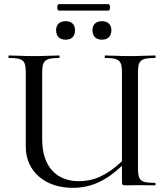

<svg xmlns="http://www.w3.org/2000/svg" viewBox="-20 -892 801 924"><path d="M263 -841H502C512 -841 512 -872 502 -872H263C253 -872 253 -841 263 -841ZM296 -701C325 -701 341 -717 341 -747C341 -774 325 -790 296 -790C267 -790 250 -774 250 -747C250 -717 267 -701 296 -701ZM471 -790C442 -790 425 -774 425 -747C425 -717 442 -701 471 -701C499 -701 516 -717 516 -747C516 -774 499 -790 471 -790ZM726 -12C657 -12 644 -23 644 -81V-544C644 -601 657 -613 726 -613C730 -613 730 -625 726 -625C693 -625 651 -622 605 -622C560 -622 519 -625 486 -625C483 -625 483 -613 486 -613C556 -613 567 -599 567 -542V-116C493 -47 431 -20 360 -20C254 -20 183 -88 183 -221V-542C183 -599 195 -613 264 -613C268 -613 268 -625 264 -625C232 -625 191 -622 143 -622C98 -622 56 -625 23 -625C20 -625 20 -613 23 -613C92 -613 104 -601 104 -544V-186C104 -64 201 12 329 12C418 12 489 -21 567 -94V-19C567 -2 569 0 586 0C607 0 620 -1 644 -1C674 -1 699 0 726 0C730 0 730 -12 726 -12Z"/></svg>

Font: Cormorant Infant Book
Style: Regular
Weight: 500
Designer: Christian Thalmann (Catharsis Fonts)
Version: Version 1.000;PS 002.000;hotconv 1.0.88;makeotf.lib2.5.64775